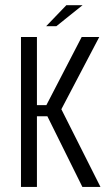

<svg xmlns="http://www.w3.org/2000/svg" viewBox="-20 -737 416 757"><path d="M62.7 0V-591H125.6V-322.6H162.9L302 -591H371.3L221.9 -306.3L376.1 0H304.8L166.8 -278.5H125.6V0ZM161.9 -633.6 241.7 -716.6H305.7L202 -633.6Z"/></svg>

Font: Alumni Sans Thin
Style: Regular
Weight: 100
Designer: Robert E. Leuschke
Foundry: Robert E. Leuschke
Version: Version 1.018